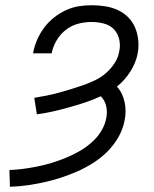

<svg xmlns="http://www.w3.org/2000/svg" viewBox="-20 -702 590 734"><path d="M18 12 16 -52Q42 -53 69 -56.5Q96 -60 123 -65.5Q150 -71 176.5 -79Q203 -87 229 -97.5Q255 -108 280 -122Q305 -136 327.5 -155Q350 -174 365.5 -198.5Q381 -223 386 -249Q391 -273 386 -296Q381 -319 365 -334Q335 -320 304.5 -310Q274 -300 243.5 -291.5Q213 -283 182.5 -276Q152 -269 121 -265L111 -328Q134 -332 157.5 -336.5Q181 -341 204.5 -347.5Q228 -354 251 -361Q274 -368 297 -376Q320 -384 343 -395Q366 -406 385 -422.5Q404 -439 418 -460.5Q432 -482 436 -506Q441 -530 435.5 -552.5Q430 -575 415 -590.5Q400 -606 377 -612Q354 -618 330 -618Q305 -618 279.5 -611.5Q254 -605 232.5 -588.5Q211 -572 197 -548.5Q183 -525 178 -501V-498H107V-502Q112 -527 122.5 -551Q133 -575 149 -596.5Q165 -618 186.5 -635Q208 -652 232 -663Q256 -674 280.5 -678Q305 -682 330 -682Q356 -682 382 -678Q408 -674 430.5 -663.5Q453 -653 470 -636Q487 -619 496.5 -596.5Q506 -574 508.5 -548Q511 -522 506 -496Q499 -461 478 -428Q457 -395 427 -371Q438 -359 445.5 -343.5Q453 -328 456.5 -311Q460 -294 460 -276Q460 -258 456 -240Q450 -208 432.5 -177.5Q415 -147 390.5 -122.5Q366 -98 336 -79Q306 -60 275 -46.5Q244 -33 212 -22.5Q180 -12 147.5 -5Q115 2 83 6.5Q51 11 18 12Z"/></svg>

Font: Lode
Style: Italic
Weight: 400
Italic angle: -11°
Monospace: yes
Designer: Belleve Invis
Foundry: Belleve Invis
Version: Version 29.2.0; ttfautohint (v1.8.3)